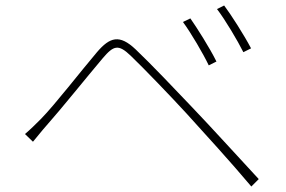

<svg xmlns="http://www.w3.org/2000/svg" viewBox="-20 -730 1040 699"><path d="M673 -663 646 -650C675 -611 720 -534 740 -492L768 -506C744 -555 695 -632 673 -663ZM796 -710 770 -697C800 -658 845 -582 866 -540L894 -554C869 -602 819 -680 796 -710ZM71 -242 100 -214C113 -229 133 -255 151 -275C201 -331 298 -452 354 -518C394 -565 411 -570 456 -527C504 -481 601 -380 658 -318C728 -241 820 -140 895 -51L922 -78C845 -161 748 -268 680 -339C623 -399 528 -499 474 -550C415 -606 380 -595 333 -540C276 -473 180 -349 130 -298C108 -276 93 -261 71 -242Z"/></svg>

Font: Harano Aji Gothic K1 ExtraLight
Style: Regular
Weight: 250
Foundry: Masamichi Hosoda
Version: HaranoAjiGothicK1-ExtraLight version 20230610;ttx 4.39.4